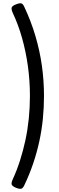

<svg xmlns="http://www.w3.org/2000/svg" viewBox="-20 -1087 362 1187"><path d="M59 21Q84 -33 103.5 -94Q123 -155 137 -220Q151 -285 158 -354Q165 -423 165 -493Q165 -588 152.5 -678Q140 -768 116.5 -851.5Q93 -935 59 -1007Q48 -1032 53 -1042Q58 -1052 79 -1060Q102 -1069 112 -1066Q122 -1063 130 -1045Q172 -956 199 -864.5Q226 -773 239 -680.5Q252 -588 252 -493Q252 -423 245 -352.5Q238 -282 223 -213Q208 -144 185 -76Q162 -8 130 59Q122 76 112 79.5Q102 83 79 74Q58 65 53 55.5Q48 46 59 21Z"/></svg>

Font: Playwrite PL
Style: Regular
Weight: 400
Designer: Veronika Burian, José Scaglione
Foundry: TypeTogether
Version: Version 1.002